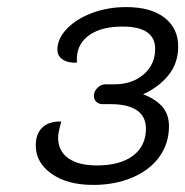

<svg xmlns="http://www.w3.org/2000/svg" viewBox="-20 -916 523 542"><path d="M81 -505Q81 -539 100 -556.5Q119 -574 153 -573Q144 -541 144 -528Q144 -490 172.5 -469.5Q201 -449 253 -449Q319 -449 355.5 -476.5Q392 -504 392 -553Q392 -587 366.5 -604.5Q341 -622 293 -622H269Q259 -622 252 -628.5Q245 -635 245 -645Q245 -658 255 -668Q265 -678 278 -678H303Q353 -678 385.5 -706Q418 -734 418 -778Q418 -841 326 -841Q267 -841 233 -817.5Q199 -794 197 -754V-739Q172 -738 157 -748Q142 -758 142 -776Q142 -807 169 -835Q196 -863 240.5 -879.5Q285 -896 336 -896Q406 -896 444.5 -866Q483 -836 483 -785Q483 -737 455 -703Q427 -669 384 -650Q420 -636 438.5 -614.5Q457 -593 457 -560Q457 -511 430 -473.5Q403 -436 354 -415Q305 -394 243 -394Q170 -394 125.5 -425.5Q81 -457 81 -505Z"/></svg>

Font: K2D ExtraLight
Style: Italic
Weight: 275
Italic angle: -10°
Designer: Katatrad Aksorn Co.,Ltd.
Foundry: Cadson Demak Co.,Ltd.
Version: Version 1.000; ttfautohint (v1.6)